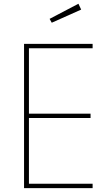

<svg xmlns="http://www.w3.org/2000/svg" viewBox="-20 -978 568 998"><path d="M105 -750H461.4V-727.1H130.4V-387.2H450.7V-364.7H130.4V-22.9H461.4V0H105ZM249 -859.9 237.8 -879.9 387.7 -958.5 401.9 -928.2Z"/></svg>

Font: Spartan MB Thin
Style: Regular
Weight: 100
Designer: Matt Bailey, Mirko Velimirovic
Foundry: Matt Bailey
Version: Version 1.005